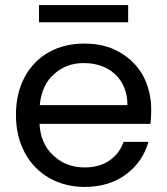

<svg xmlns="http://www.w3.org/2000/svg" viewBox="-20 -729 660 758"><path d="M577 -295C577 -295 577 -295 577 -295C577 -345 566 -390 545 -430C523 -469 492 -500 452 -523C412 -546 366 -557 314 -557C314 -557 314 -557 314 -557C261 -557 214 -546 173 -523C132 -500 100 -467 77 -424C54 -381 43 -332 43 -275C43 -275 43 -275 43 -275C43 -218 55 -169 78 -126C101 -83 134 -49 175 -26C216 -3 262 9 314 9C314 9 314 9 314 9C379 9 434 -8 478 -41C522 -74 551 -116 566 -169C566 -169 468 -169 468 -169C468 -169 468 -169 468 -169C457 -138 439 -114 413 -96C386 -77 353 -68 314 -68C314 -68 314 -68 314 -68C266 -68 225 -83 192 -114C158 -144 139 -186 136 -240C136 -240 574 -240 574 -240C574 -240 574 -240 574 -240C576 -259 577 -278 577 -295ZM483 -314C483 -314 137 -314 137 -314C137 -314 137 -314 137 -314C142 -366 160 -407 193 -436C225 -465 264 -480 310 -480C310 -480 310 -480 310 -480C342 -480 371 -474 398 -461C424 -448 445 -429 460 -404C475 -379 483 -349 483 -314ZM134 -709C134 -709 134 -641 134 -641C134 -641 486 -641 486 -641C486 -641 486 -709 486 -709C486 -709 134 -709 134 -709Z"/></svg>

Font: Girnar Poppins
Style: Regular
Weight: 500
Designer: Ninad Kale (Devanagari), Jonny Pinhorn (Latin)
Foundry: Indian Type Foundry
Version: ""